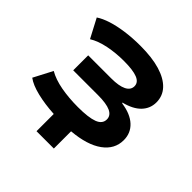

<svg xmlns="http://www.w3.org/2000/svg" viewBox="-220 -908 1269 1269"><g transform="rotate(45 414.5 -273.5)"><path d="M301 169V8Q214 3 142 -14.5Q70 -32 31 -61L100 -193Q150 -164 223 -150.5Q296 -137 382 -137Q480 -137 527.5 -155Q575 -173 575 -215Q575 -251 537 -269Q499 -287 419 -287H188V-427H403Q475 -427 512 -445.5Q549 -464 549 -499Q549 -535 507.5 -551.5Q466 -568 381 -568Q306 -568 237 -554Q168 -540 121 -511L51 -644Q84 -666 134 -682Q184 -698 249 -707Q314 -716 388 -716Q497 -716 572 -693.5Q647 -671 687 -628.5Q727 -586 727 -526Q727 -469 687.5 -427.5Q648 -386 568 -366L573 -361Q658 -349 704.5 -306Q751 -263 751 -197Q751 -112 676.5 -58Q602 -4 463 8V169Z"/></g></svg>

Font: Nunito Sans 7pt Expanded ExtraBold
Style: Regular
Weight: 800
Width: 7
Designer: Vernon Adams
Foundry: Vernon Adams
Version: Version 3.101;gftools[0.9.27]